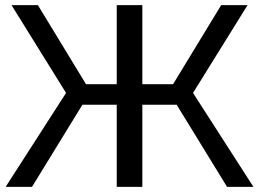

<svg xmlns="http://www.w3.org/2000/svg" viewBox="-20 -730 1012 750"><path d="M238 -367 25 -710H128L316 -401H436V-710H536V-401H656L844 -710H947L734 -367L970 0H867L670 -321H536V0H436V-321H302L105 0H2Z"/></svg>

Font: PTCRaleway Medium
Style: Regular
Weight: 500
Designer: Matt McInerney, Pablo Impallari, Rodrigo Fuenzalida
Foundry: Matt McInerney, Pablo Impallari, Rodrigo Fuenzalida
Version: Version 3.000g; ttfautohint (v1.5) -l 8 -r 28 -G 28 -x 14 -D